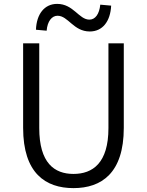

<svg xmlns="http://www.w3.org/2000/svg" viewBox="-20 -955 756 988"><path d="M358 13C502 13 617 -64 617 -297V-732H538V-296C538 -116 457 -60 358 -60C260 -60 182 -116 182 -296V-732H99V-297C99 -64 214 13 358 13ZM442 -793C508 -793 548 -845 552 -926L496 -931C491 -882 470 -854 440 -854C386 -854 358 -935 274 -935C209 -935 168 -883 165 -802L220 -797C224 -846 247 -874 276 -874C331 -874 358 -793 442 -793Z"/></svg>

Font: Noto Sans CJK JP DemiLight
Style: Regular
Weight: 350
Designer: Ryoko NISHIZUKA (kana & ideographs); Paul D. Hunt (Latin, Greek & Cyrillic); Wenlong ZHANG (bopomofo); Sandoll Communica
Foundry: Adobe Systems Incorporated
Version: Version 1.004;PS 1.004;hotconv 1.0.82;makeotf.lib2.5.63406